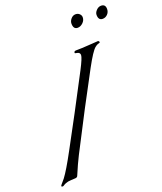

<svg xmlns="http://www.w3.org/2000/svg" viewBox="-198 -1237 1180 1395"><g transform="rotate(-20 392.5 -540.0)"><path d="M556 -1112Q574 -1112 586 -1100.5Q598 -1089 598 -1074Q598 -1050 579 -1032Q560 -1014 538 -1014Q505 -1014 505 -1058Q505 -1077 520 -1094.5Q535 -1112 556 -1112ZM751 -1107Q785 -1107 785 -1070Q785 -1046 769 -1029.5Q753 -1013 731 -1013Q698 -1013 698 -1055Q698 -1073 714.5 -1090Q731 -1107 751 -1107ZM229 -142Q201 -87 166 -4Q162 6 149 7.5Q136 9 112.5 9.5Q89 10 70 18Q60 22 53 27Q46 32 42 32Q32 32 32 26Q32 23 38.5 15Q45 7 55 -4.5Q65 -16 68 -20Q104 -67 174 -197Q294 -417 451 -718Q493 -799 493 -820Q493 -838 474 -843Q471 -844 465 -845Q459 -846 456.5 -847Q454 -848 454 -851Q454 -864 470 -864Q514 -864 573.5 -868.5Q633 -873 642 -873Q646 -873 649 -869Q652 -865 652 -862Q652 -858 648.5 -857.5Q645 -857 634.5 -853Q624 -849 612 -839Q585 -817 527 -710Q392 -461 229 -142Z"/></g></svg>

Font: Miama Nueva
Style: Medium
Weight: 400
Italic angle: -28°
Version: Version 1.0